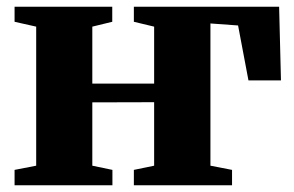

<svg xmlns="http://www.w3.org/2000/svg" viewBox="-20 -553 876 573"><path d="M23.5 0V-46L88 -58.5V-473.5L23.5 -488V-533H315V-488L255.5 -473.5V-303.5H440V-473.5L379.5 -488V-533H813L818.5 -313H721.5L690.5 -477L608 -483V-58.5L672.5 -46V0H379.5V-46L440 -58.5V-248L255.5 -247.5V-58.5L315.5 -46V0Z"/></svg>

Font: Merriweather 72pt Black
Style: Regular
Weight: 900
Version: Version 2.100